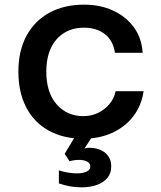

<svg xmlns="http://www.w3.org/2000/svg" viewBox="-20 -584 690 825"><path d="M338 12Q252 12 189 -23Q126 -58 92.5 -123Q59 -188 59 -276Q59 -366 94 -430.5Q129 -495 192.5 -529.5Q256 -564 341 -564Q411 -564 466 -538.5Q521 -513 555 -467Q589 -421 593 -357H474Q466 -410 430.5 -437.5Q395 -465 341 -465Q292 -465 255.5 -442.5Q219 -420 199 -378Q179 -336 179 -276Q179 -186 223.5 -135.5Q268 -85 338 -85Q372 -85 400.5 -98.5Q429 -112 449.5 -136Q470 -160 477 -192H597Q588 -130 552.5 -84Q517 -38 461.5 -13Q406 12 338 12ZM330 221Q306 221 280.5 216.5Q255 212 233 204V148Q251 154 271.5 157.5Q292 161 310 161Q335 161 351.5 153.5Q368 146 368 131Q368 117 354 110Q340 103 320 103Q309 103 298.5 104.5Q288 106 279 109L258 77L319 -25L381 -4L343 54Q350 52 355 51.5Q360 51 364 51Q389 51 410 59.5Q431 68 444.5 86Q458 104 458 131Q458 161 441 181Q424 201 395 211Q366 221 330 221Z"/></svg>

Font: Azeret Mono Thin Medium
Style: Regular
Weight: 500
Version: Version 1.002